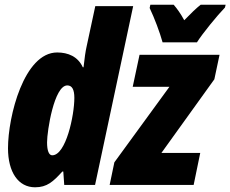

<svg xmlns="http://www.w3.org/2000/svg" viewBox="-20 -786 979 816"><path d="M671 -606H817C840 -643 904 -721 936 -754L939 -766H833C815 -752 792 -730 763 -700C748 -728 732 -750 718 -766H619L616 -752C637 -708 659 -649 671 -606ZM129 10C180 10 206 -14 245 -57H249L253 0H384L546 -760H385L348 -588C344 -571 339 -538 335 -500H332C311 -546 269 -563 223 -563C82 -563 14 -291 14 -156C14 -54 58 10 129 10ZM446 0H803L831 -136H666L891 -449L913 -553H573L544 -417H700L466 -96ZM202 -126C188 -126 180 -145 180 -181C180 -229 210 -423 266 -423C286 -423 296 -406 296 -370C296 -295 260 -126 202 -126Z"/></svg>

Font: Noto Sans UI Condensed Black
Style: Italic
Weight: 900
Width: 3
Italic angle: -192°
Designer: Monotype Design Team
Foundry: Monotype Imaging Inc.
Version: Version 1.901